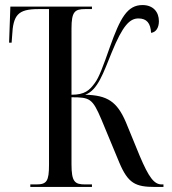

<svg xmlns="http://www.w3.org/2000/svg" viewBox="-20 -740 680 760"><path d="M100 0H344V-10H317C276 -10 263 -20 263 -90V-355C336 -355 346 -350 381 -268L452 -97C487 -14 516 0 594 0H627V-10H620C590 -10 569 -38 533 -123L478 -257C443 -338 405 -363 317 -365C367 -382 390 -454 422 -532C466 -640 494 -667 528 -667C561 -667 576 -648 578 -610C597 -612 609 -630 609 -656C609 -692 587 -720 544 -720C484 -720 456 -669 415 -554C389 -480 372 -433 355 -411C334 -382 315 -365 263 -365V-627C263 -694 276 -704 317 -704H344V-714H21L16 -571H26L28 -598C32 -681 51 -704 132 -704H174V-88C174 -23 165 -10 124 -10H100Z"/></svg>

Font: Noto Serif Display ExtraCondensed
Style: Regular
Weight: 400
Width: 2
Designer: Monotype Design Team
Foundry: Monotype Imaging Inc.
Version: Version 2.009